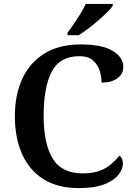

<svg xmlns="http://www.w3.org/2000/svg" viewBox="-20 -951 688 981"><path d="M382 10Q274 10 201.5 -36Q129 -82 92.5 -164.5Q56 -247 56 -358Q56 -466 94 -548.5Q132 -631 207 -677.5Q282 -724 392 -724Q502 -724 556 -691Q610 -658 610 -609Q610 -574 580.5 -551.5Q551 -529 499 -529Q499 -561 488.5 -592Q478 -623 453.5 -643.5Q429 -664 387 -664Q285 -664 244 -584.5Q203 -505 203 -358Q203 -217 249 -141Q295 -65 403 -65Q454 -65 489.5 -78.5Q525 -92 549 -113Q573 -134 590 -156Q608 -143 608 -115Q608 -88 586 -59Q564 -30 514.5 -10Q465 10 382 10ZM325 -784Q340 -803 357.5 -829Q375 -855 391.5 -882Q408 -909 418 -931H556V-921Q547 -908 527 -888Q507 -868 481.5 -846Q456 -824 430 -804.5Q404 -785 382 -771H325Z"/></svg>

Font: Noto Serif Malayalam SemiBold
Style: Regular
Weight: 600
Designer: Indian type Foundry, Jelle Bosma, Monotype Design Team
Foundry: Monotype Imaging Inc.
Version: Version 2.104; ttfautohint (v1.8.4.7-5d5b)